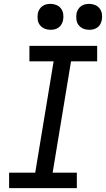

<svg xmlns="http://www.w3.org/2000/svg" viewBox="-20 -972 548 992"><path d="M377 0H27V-80H162L257 -655H132V-735H482V-655H347L252 -80H377ZM441 -818Q425 -818 410.5 -824Q396 -830 386.5 -842Q377 -854 375 -869.5Q373 -885 375 -901Q377 -912 383 -922.5Q389 -933 398.5 -940Q408 -947 419 -949.5Q430 -952 441 -952Q457 -952 471.5 -946Q486 -940 495 -928Q504 -916 506.5 -900.5Q509 -885 506 -869Q504 -858 498.5 -847.5Q493 -837 483 -830Q473 -823 462.5 -820.5Q452 -818 441 -818ZM241 -818Q225 -818 210.5 -824Q196 -830 186.5 -842Q177 -854 175 -869.5Q173 -885 175 -901Q177 -912 183 -922.5Q189 -933 198.5 -940Q208 -947 219 -949.5Q230 -952 241 -952Q257 -952 271.5 -946Q286 -940 295 -928Q304 -916 306.5 -900.5Q309 -885 306 -869Q304 -858 298.5 -847.5Q293 -837 283 -830Q273 -823 262.5 -820.5Q252 -818 241 -818Z"/></svg>

Font: Iosevka Medium
Style: Italic
Weight: 500
Italic angle: -9°
Monospace: yes
Designer: Belleve Invis
Foundry: Belleve Invis
Version: Version 32.5.0; ttfautohint (v1.8.4)